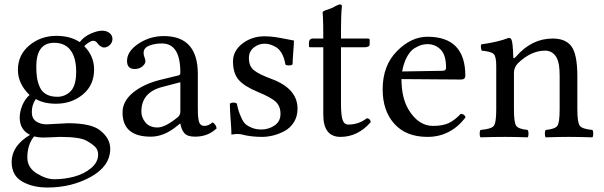

<svg xmlns="http://www.w3.org/2000/svg" viewBox="-20 -611 2697 857"><path d="M320 -291Q320 -353 295 -386.5Q270 -420 222 -420Q142 -420 142 -314Q142 -286 145 -265.5Q148 -245 157 -223.5Q166 -202 186 -190.5Q206 -179 236 -179Q270 -179 295 -203.5Q320 -228 320 -291ZM132 -2Q102 35 102 92Q102 137 144 163Q186 189 222 189Q269 189 312.5 177Q356 165 387 139Q418 113 418 79Q418 60 407 47Q396 34 366 17Q336 0 246 0Q241 0 215.5 1.5Q190 3 172 3Q152 3 132 -2ZM188 -56Q200 -56 235.5 -58.5Q271 -61 282 -61Q389 -61 428 -28Q472 7 472 53Q472 130 386 178Q300 226 192 226Q125 226 78.5 199Q32 172 32 112Q32 40 114 -9Q68 -32 68 -86Q68 -113 80 -141.5Q92 -170 112 -187Q60 -237 60 -299Q60 -366 111 -408.5Q162 -451 232 -451Q294 -451 336 -423Q354 -447 384 -460.5Q414 -474 436 -474Q456 -474 469 -463.5Q482 -453 482 -437Q482 -422 470.5 -410.5Q459 -399 444 -399Q437 -399 428 -405Q419 -411 416 -417Q408 -429 396 -429Q388 -429 375.5 -421Q363 -413 356 -405Q400 -361 400 -301Q400 -231 350 -189.5Q300 -148 230 -148Q176 -148 140 -169Q122 -144 122 -111Q122 -82 141.5 -69Q161 -56 188 -56Z M785 -244 705 -223Q611 -199 611 -113Q611 -86 629.5 -64Q648 -42 683 -42Q717 -42 771 -86Q785 -96 785 -112ZM621 -375Q621 -364 625 -355Q629 -346 629 -337Q629 -326 615.5 -314.5Q602 -303 581 -303Q547 -303 547 -339Q547 -382 598 -416Q649 -450 711 -450Q863 -450 863 -281V-134Q863 -111 863.5 -100Q864 -89 866.5 -75Q869 -61 875.5 -55Q882 -49 893 -49Q910 -49 929 -65Q944 -56 947 -38Q908 -1 851 -1Q817 -1 803.5 -16Q790 -31 785 -59H783L763 -43Q709 -1 653 -1Q527 -1 527 -109Q527 -159 573 -197Q619 -235 693 -254L779 -275Q785 -278 785 -287Q785 -417 703 -417Q670 -417 645.5 -407Q621 -397 621 -375Z M1006 -148Q1011 -153 1023 -153Q1031 -153 1037 -149Q1042 -126 1045.5 -115Q1049 -104 1057.5 -85Q1066 -66 1076 -57Q1086 -48 1104.5 -40.5Q1123 -33 1147 -33Q1179 -33 1205.5 -51Q1232 -69 1232 -103Q1232 -136 1211.5 -156Q1191 -176 1130 -201Q1070 -226 1045 -255Q1020 -284 1020 -337Q1020 -384 1062 -416.5Q1104 -449 1161 -449Q1184 -449 1208 -445.5Q1232 -442 1258.5 -436.5Q1285 -431 1292 -430Q1292 -414 1289 -378Q1286 -342 1286 -324Q1282 -319 1268 -319Q1258 -319 1254 -323Q1249 -353 1237.5 -373Q1226 -393 1210.5 -401.5Q1195 -410 1183.5 -413Q1172 -416 1161 -416Q1134 -416 1112.5 -398.5Q1091 -381 1091 -352Q1091 -315 1114 -297Q1137 -279 1191 -259Q1308 -216 1308 -126Q1308 -91 1291.5 -65Q1275 -39 1249 -25.5Q1223 -12 1198 -6Q1173 0 1149 0Q1100 0 1058 -11Q1051 -13 1038 -13Q1028 -13 1013 -10Q1013 -30 1009.5 -76.5Q1006 -123 1006 -148Z M1377 -439H1423Q1423 -477 1422.5 -502Q1422 -527 1421.5 -534.5Q1421 -542 1420.5 -547Q1420 -552 1420 -555Q1420 -562 1442 -568Q1462 -574 1476 -583Q1490 -591 1498 -591Q1506 -591 1506 -583Q1502 -543 1502 -478V-439H1622Q1630 -439 1630 -433V-413Q1630 -400 1606 -400H1502V-147Q1502 -98 1509 -76.5Q1516 -55 1535 -55Q1581 -55 1617 -83Q1632 -83 1635 -66Q1577 0 1500 0Q1423 0 1423 -99V-400H1364Q1359 -400 1359 -406V-419Q1359 -439 1377 -439Z M1775 -292 1956 -295Q1971 -295 1971 -309Q1971 -366 1946.5 -390Q1922 -414 1888 -414Q1875 -414 1862 -410.5Q1849 -407 1830.5 -396Q1812 -385 1797 -358Q1782 -331 1775 -292ZM1888 0Q1793 0 1740.5 -58Q1688 -116 1688 -212Q1688 -318 1751.5 -382.5Q1815 -447 1888 -447Q2057 -447 2057 -273Q2057 -256 2038 -256L1772 -258Q1772 -174 1804 -121Q1848 -49 1913 -49Q1955 -49 1981.5 -61Q2008 -73 2037 -103Q2054 -102 2058 -87Q1991 0 1888 0Z M2283 -358Q2353 -439 2447 -439Q2504 -439 2530 -405Q2557 -369 2557 -271V-122Q2557 -63 2568.5 -49Q2580 -35 2624 -31Q2628 -27 2628 -14Q2628 -2 2624 2Q2564 0 2518 0Q2476 0 2416 2Q2412 -2 2412 -14Q2412 -27 2416 -31Q2457 -35 2467.5 -49Q2478 -63 2478 -122V-274Q2478 -327 2466 -351Q2448 -385 2413 -385Q2350 -385 2291 -328Q2274 -309 2274 -286V-122Q2274 -63 2284.5 -49Q2295 -35 2335 -31Q2339 -27 2339 -14Q2339 -2 2335 2Q2275 0 2235 0Q2185 0 2125 2Q2121 -2 2121 -14Q2121 -27 2125 -31Q2172 -35 2183.5 -48.5Q2195 -62 2195 -122V-317Q2195 -359 2183.5 -370Q2172 -381 2130 -385Q2124 -402 2128 -413Q2202 -423 2251 -442Q2259 -442 2263 -434Q2269 -422 2271 -358Q2271 -344 2283 -358Z"/></svg>

Font: Ponomar Unicode TT
Style: Regular
Weight: 400
Designer: Vladislav V. Dorosh, Yuri A.W. Shardt, Nikita Simmons, Aleksandr Andreev
Foundry: Ponomar Project
Version: 1.1